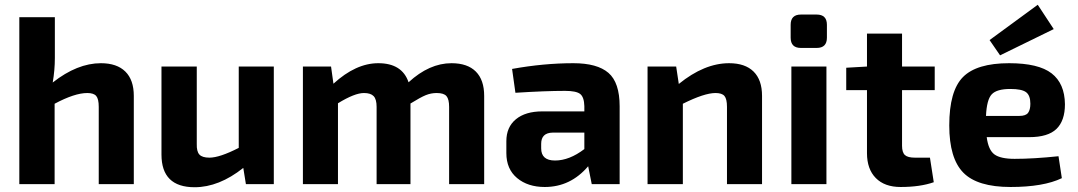

<svg xmlns="http://www.w3.org/2000/svg" viewBox="-20 -772 4520 805"><path d="M210 -700V-529Q210 -478 201 -426Q304 -507 403 -507Q470 -507 505.5 -472Q541 -437 541 -370V0H394V-324Q394 -357 383.5 -369.5Q373 -382 346 -382Q293 -382 209 -337V0H61V-700Z M1128 -493V0H1011L1000 -68Q898 13 796 13Q657 13 657 -124V-493H805V-169Q804 -137 816 -124Q828 -111 858 -111Q901 -111 981 -152V-493Z M1368 -493 1378 -421Q1472 -507 1566 -507Q1666 -507 1693 -427Q1780 -507 1873 -507Q1940 -507 1975 -472Q2010 -437 2010 -370V0H1863V-324Q1863 -356 1852 -369Q1841 -382 1811 -382Q1787 -382 1765 -373Q1743 -364 1701 -338V0H1559V-324Q1559 -356 1546.5 -369Q1534 -382 1506 -382Q1467 -382 1397 -339V0H1250V-493Z M2141 -383 2127 -483Q2260 -507 2384 -507Q2484 -507 2531 -466.5Q2578 -426 2578 -326V0H2461L2446 -75Q2372 12 2264 12Q2193 12 2148 -25.5Q2103 -63 2103 -130V-180Q2103 -239 2143 -272Q2183 -305 2254 -305H2430V-327Q2429 -365 2412.5 -378Q2396 -391 2349 -391Q2267 -391 2141 -383ZM2249 -169V-150Q2249 -99 2307 -99Q2367 -99 2430 -147V-216H2297Q2249 -215 2249 -169Z M2815 -493 2826 -420Q2933 -507 3037 -507Q3104 -507 3139.5 -472Q3175 -437 3175 -370V0H3028V-324Q3028 -357 3017.5 -369.5Q3007 -382 2980 -382Q2933 -382 2843 -337V0H2695V-493Z M3338 -711H3404Q3447 -711 3447 -668V-614Q3447 -571 3404 -571H3338Q3295 -571 3295 -614V-668Q3295 -711 3338 -711ZM3445 0H3298V-493H3445Z M3762 -394V-161Q3762 -133 3774 -122Q3786 -111 3816 -111H3879L3895 -8Q3838 12 3756 12Q3689 12 3652 -25.5Q3615 -63 3615 -130V-394H3528V-488L3615 -493V-631H3762V-493H3899V-394Z M4173 -540 4129 -604 4331 -752 4398 -650ZM4295 -197H4117Q4124 -143 4149.5 -124.5Q4175 -106 4234 -106Q4313 -106 4418 -117L4432 -25Q4355 12 4217 12Q4078 12 4019 -48Q3960 -108 3960 -246Q3960 -391 4017.5 -449Q4075 -507 4211 -507Q4334 -507 4389 -464.5Q4444 -422 4445 -335Q4445 -266 4409.5 -231.5Q4374 -197 4295 -197ZM4114 -286H4254Q4281 -286 4290.5 -299Q4300 -312 4300 -337Q4300 -372 4282 -385.5Q4264 -399 4216 -399Q4159 -399 4138 -376.5Q4117 -354 4114 -286Z"/></svg>

Font: Exo 2.0
Style: Bold
Weight: 700
Designer: Natanael Gama
Version: Version 1.001;PS 001.001;hotconv 1.0.70;makeotf.lib2.5.58329